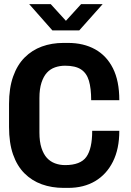

<svg xmlns="http://www.w3.org/2000/svg" viewBox="-20 -905 640 935"><path d="M290 10Q232 10 183.5 -7.5Q135 -25 99 -61Q63 -97 43.5 -153Q24 -209 24 -287V-399Q24 -476 44 -532.5Q64 -589 100 -625Q136 -661 184 -678.5Q232 -696 289 -696H311Q387 -696 443 -665Q499 -634 530 -572.5Q561 -511 561 -417H424Q424 -475 413 -512Q402 -549 374.5 -567Q347 -585 297 -585Q271 -585 248 -577Q225 -569 208.5 -551Q192 -533 182 -502.5Q172 -472 172 -427V-260Q172 -215 182 -184.5Q192 -154 208.5 -136Q225 -118 248 -109.5Q271 -101 297 -101Q372 -101 400.5 -141Q429 -181 429 -268H561Q561 -180 530 -118Q499 -56 443.5 -23Q388 10 312 10ZM235 -757 122 -885H227L318 -785H284L375 -885H480L366 -757Z"/></svg>

Font: Chivo Mono SemiBold
Style: Regular
Weight: 600
Monospace: yes
Designer: Hector Gatti
Foundry: Omnibus-Type
Version: Version 1.008